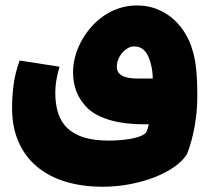

<svg xmlns="http://www.w3.org/2000/svg" viewBox="-20 -463 774 707"><path d="M293.5 -74.2Q283.7 -85.4 275.6 -97.9Q267.6 -110.4 261.7 -125.2Q255.9 -140.1 252.4 -158Q249 -175.8 249 -198.2Q249 -225.1 256.6 -253.9Q264.2 -282.7 278.6 -309.8Q293 -336.9 313.7 -361.1Q334.5 -385.3 360.6 -403.6Q386.7 -421.9 418 -432.4Q449.2 -442.9 484.4 -442.9Q522.5 -442.9 554.4 -430.9Q586.4 -418.9 611.6 -398.4Q636.7 -377.9 654.8 -351.1Q672.9 -324.2 683.6 -294.9Q688 -282.2 692.1 -267.1Q696.3 -252 699.5 -231Q702.6 -210 704.6 -181.2Q706.5 -152.3 706.5 -111.8Q706.5 -69.8 702.1 -34.4Q697.8 1 691.4 28.8Q685.1 56.6 678.7 75.9Q672.4 95.2 668 105.5Q652.3 130.4 621.1 152.1Q589.8 173.8 548.3 189.9Q506.8 206.1 457.8 215.3Q408.7 224.6 358.4 224.6Q282.2 224.6 220.7 205.8Q159.2 187 115.5 150.1Q71.8 113.3 48.1 59.1Q24.4 4.9 24.4 -65.9Q24.4 -106 29.8 -149.2Q35.2 -192.4 52.2 -240.2L199.2 -217.3Q190.9 -189.5 187.3 -166.5Q183.6 -143.6 183.6 -121.1Q183.6 -79.1 194.1 -46.4Q204.6 -13.7 228 8.8Q251.5 31.2 288.8 43Q326.2 54.7 380.4 54.7Q398.4 54.7 418.9 53.2Q439.5 51.8 458.5 48.6Q477.5 45.4 493.2 39.8Q508.8 34.2 517.6 25.9Q524.9 10.7 527.8 -5.4H502.9Q478 -5.4 448.7 -8.5Q419.4 -11.7 390.6 -19.3Q361.8 -26.9 336.4 -40.3Q311 -53.7 293.5 -74.2ZM410.2 -217.3Q410.2 -195.3 429 -184.6Q447.8 -173.8 487.8 -173.8H542.5Q542.5 -186 540.8 -199.7Q539.1 -213.4 535.9 -226.1Q532.7 -238.8 528.3 -249.8Q523.9 -260.7 518.6 -268.6Q510.7 -279.8 500 -285.9Q489.3 -292 473.1 -292Q461.4 -292 450.2 -285.4Q439 -278.8 429.9 -268.3Q420.9 -257.8 415.5 -244.4Q410.2 -231 410.2 -217.3Z"/></svg>

Font: DimaFred
Style: Bold
Weight: 800
Designer: R.Balvardi
Foundry: R.Balvardi (r.balvardi@gmail.com)
Version: Version 1.00;August 2, 2018;FontCreator 11.5.0.2427 64-bit